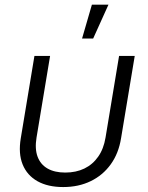

<svg xmlns="http://www.w3.org/2000/svg" viewBox="-20 -773 618 803"><path d="M244.1 9.3Q180.2 9.3 136.7 -15.1Q93.3 -39.6 74.7 -85.2Q56.2 -130.9 66.9 -194.8L124 -539.1H189.5L132.8 -197.8Q125 -150.4 137.2 -117.7Q149.4 -85 179 -68.1Q208.5 -51.3 252.9 -51.3Q297.9 -51.3 332.8 -68.1Q367.7 -85 390.6 -117.7Q413.6 -150.4 421.4 -197.8L478 -539.1H543.5L486.3 -194.8Q476.1 -131.3 443.1 -85.7Q410.2 -40 359.4 -15.4Q308.6 9.3 244.1 9.3ZM323.2 -611.8 364.3 -753.4H433.6L369.6 -611.8Z"/></svg>

Font: Inter 18pt Light
Style: Italic
Weight: 300
Italic angle: -9.3988°
Designer: Rasmus Andersson
Foundry: rsms
Version: Version 4.001;git-66647c0bb